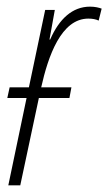

<svg xmlns="http://www.w3.org/2000/svg" viewBox="-20 -558 326 578"><path d="M5 0H41L97 -263H189L195 -295H104C125 -389 164 -502 246 -502C258 -502 269 -500 277 -496L286 -532C278 -535 266 -538 251 -538C198 -538 158 -501 131 -439H129L145 -528H116L67 -295H9L2 -263H60Z"/></svg>

Font: Noto Sans ExtraCondensed ExtraLight
Style: Italic
Weight: 200
Width: 2
Italic angle: -12°
Designer: Monotype Design Team
Foundry: Monotype Imaging Inc.
Version: Version 2.013